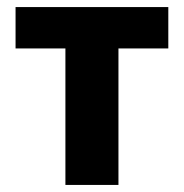

<svg xmlns="http://www.w3.org/2000/svg" viewBox="-20 -523 519 543"><path d="M165 0V-386H24V-503H456V-386H315V0Z"/></svg>

Font: Nunito Sans 7pt Condensed ExtraBold
Style: Regular
Weight: 800
Width: 3
Designer: Vernon Adams
Foundry: Vernon Adams
Version: Version 3.101;gftools[0.9.27]